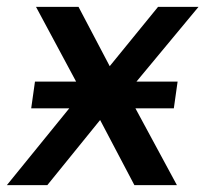

<svg xmlns="http://www.w3.org/2000/svg" viewBox="-100 -540 636 560"><path d="M416 0 295 -224H407L418 -302H298L479 -520H361L220 -347L129 -520H5L122 -302H2L-9 -224H102L-80 0H38L192 -190L292 0Z"/></svg>

Font: Brisa Sans Medium
Style: Italic
Weight: 600
Italic angle: -8°
Designer: Dalton Maag Ltd
Foundry: Dalton Maag Ltd
Version: Version 1.101;July 10, 2019;FontCreator 11.5.0.2425 64-bit